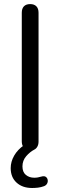

<svg xmlns="http://www.w3.org/2000/svg" viewBox="-20 -732 297 944"><path d="M137.9 192.3Q90.3 192.3 61.5 165.9Q32.6 139.5 32.6 94.7Q32.6 62.6 49.8 32.9Q66.9 3.3 98.2 -18.2L95.6 -8.5Q91.3 -13.3 89.2 -20.8Q87.1 -28.2 87.1 -36.3V-669.3Q87.1 -690.1 97.7 -701Q108.4 -711.9 128.3 -711.9Q148.1 -711.9 158.8 -701Q169.5 -690.1 169.5 -669.3V-35.7Q169.5 -21.7 163.9 -11.5Q158.3 -1.3 149.6 3.1Q127.1 14.7 108.8 36Q90.4 57.3 90.4 86Q90.4 114.2 107.2 128Q124 141.8 148.6 141.8Q157.7 141.8 166.2 140.3Q174.8 138.7 183.3 136.2Q197.1 132.3 204.7 137.2Q212.3 142.1 214.3 151.7Q216.3 161.2 211.8 170.1Q207.4 178.9 196.7 183.3Q181.7 188.8 166.8 190.6Q151.9 192.3 137.9 192.3Z"/></svg>

Font: Nunito ExtraLight
Style: Regular
Weight: 200
Designer: Vernon Adams
Foundry: Vernon Adams
Version: Version 3.602